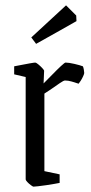

<svg xmlns="http://www.w3.org/2000/svg" viewBox="-20 -689 341 718"><path d="M105 9Q103 9 95.5 3.5Q88 -2 82 -8.5Q76 -15 76 -18V-401L33 -411V-441Q39 -442 56.5 -445.5Q74 -449 91 -452Q108 -455 112 -455Q115 -455 123 -448.5Q131 -442 138 -434.5Q145 -427 145 -424L143 -377Q159 -393 176.5 -411Q194 -429 208 -442Q222 -455 225 -455Q237 -455 258.5 -450Q280 -445 290 -441Q292 -437 293.5 -428.5Q295 -420 295 -416Q295 -413 291 -404Q287 -395 281.5 -386.5Q276 -378 274 -376Q262 -380 248.5 -384Q235 -388 223 -388Q218 -388 203.5 -378Q189 -368 172.5 -356.5Q156 -345 146 -339V-49L203 -37V-5Q198 -4 184 -1.5Q170 1 153 3.5Q136 6 122.5 7.5Q109 9 105 9ZM115 -525 97 -549 227 -669 265 -631 266 -610Q234 -592 193.5 -569Q153 -546 115 -525Z"/></svg>

Font: Grenze Gotisch Light
Style: Regular
Weight: 300
Designer: Renata Polastri
Foundry: Omnibus-Type
Version: Version 1.001